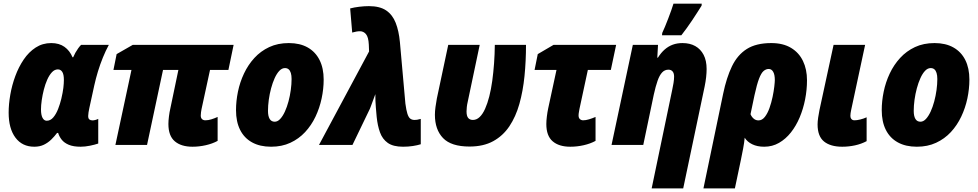

<svg xmlns="http://www.w3.org/2000/svg" viewBox="-20 -801 5406 1061"><path d="M169.4 9.8Q103 9.8 65.4 -40.3Q27.8 -90.3 27.8 -178.7Q27.8 -225.1 36.9 -277.6Q45.9 -330.1 64.5 -380.4Q83 -430.7 111.1 -472.2Q139.2 -513.7 177.2 -538.3Q215.3 -563 263.2 -563Q307.1 -563 336.4 -542Q365.7 -521 380.9 -484.4H384.3Q389.6 -497.1 396.7 -509.8Q403.8 -522.5 411.9 -533.7Q419.9 -544.9 428.2 -553.2H581.5Q564 -521 548.6 -483.2Q533.2 -445.3 521.2 -406Q509.3 -366.7 501 -329.1L473.6 -203.6Q471.2 -192.4 469.2 -180.2Q467.3 -168 467.3 -160.2Q467.3 -146 473.9 -140.9Q480.5 -135.7 491.2 -135.7Q497.6 -135.7 506.3 -137.9Q515.1 -140.1 522.9 -144V-7.8Q504.9 -1.5 477.1 4.2Q449.2 9.8 425.8 9.8Q385.3 9.8 359.9 -1Q334.5 -11.7 320.8 -29.3Q307.1 -46.9 301.3 -66.4H295.4Q281.2 -47.4 263.2 -29.8Q245.1 -12.2 222.4 -1.2Q199.7 9.8 169.4 9.8ZM238.3 -133.8Q258.8 -133.8 274.4 -152.1Q290 -170.4 301 -198.5Q312 -226.6 318.8 -254.9Q327.1 -290.5 330.1 -315.4Q333 -340.3 333 -359.4Q333 -389.6 324.2 -403.6Q315.4 -417.5 299.8 -417.5Q281.7 -417.5 267.1 -401.9Q252.4 -386.2 241.2 -361.1Q230 -335.9 222.4 -306.2Q214.8 -276.4 210.7 -247.6Q206.5 -218.8 206.5 -196.8Q206.5 -165.5 215.1 -149.7Q223.6 -133.8 238.3 -133.8Z M1043.5 9.8Q981 9.8 945.8 -20.3Q910.6 -50.3 910.6 -115.7Q910.6 -133.8 913.6 -157.7Q916.5 -181.6 921.4 -202.1L965.8 -414.6H880.9L792.5 0H617.7L706.5 -414.6H606.9L624.5 -502L713.9 -553.2H1271L1242.2 -414.6H1140.6L1093.8 -198.7Q1092.3 -190.4 1090.8 -180.9Q1089.4 -171.4 1089.4 -162.6Q1089.4 -149.4 1096.4 -142.8Q1103.5 -136.2 1114.7 -136.2Q1130.9 -136.2 1148.2 -141.6Q1165.5 -147 1182.6 -154.8V-22.5Q1153.8 -6.8 1116.9 1.5Q1080.1 9.8 1043.5 9.8Z M1478 9.8Q1416.5 9.8 1373 -14.2Q1329.6 -38.1 1306.9 -83.3Q1284.2 -128.4 1284.2 -192.4Q1284.2 -242.2 1294.9 -294.4Q1305.7 -346.7 1328.4 -394.8Q1351.1 -442.9 1385.7 -480.7Q1420.4 -518.6 1467.8 -540.8Q1515.1 -563 1576.2 -563Q1637.2 -563 1680.2 -538.8Q1723.1 -514.6 1745.8 -469.5Q1768.6 -424.3 1768.6 -361.3Q1768.6 -309.6 1757.3 -256.8Q1746.1 -204.1 1723.4 -156.2Q1700.7 -108.4 1666 -71Q1631.3 -33.7 1584.5 -12Q1537.6 9.8 1478 9.8ZM1498 -128.4Q1514.2 -128.4 1528.3 -143.6Q1542.5 -158.7 1554.2 -184.1Q1565.9 -209.5 1574.2 -240.5Q1582.5 -271.5 1586.9 -303.7Q1591.3 -335.9 1591.3 -364.3Q1591.3 -384.3 1587.2 -397.7Q1583 -411.1 1575 -418Q1566.9 -424.8 1554.7 -424.8Q1538.1 -424.8 1523.7 -409.7Q1509.3 -394.5 1497.8 -369.1Q1486.3 -343.8 1478 -312.7Q1469.7 -281.7 1465.3 -249.5Q1460.9 -217.3 1460.9 -188.5Q1460.9 -159.2 1470.2 -143.8Q1479.5 -128.4 1498 -128.4Z M2207 9.8Q2152.8 9.8 2123 -11.2Q2093.3 -32.2 2079.8 -69.6Q2066.4 -106.9 2061.5 -155.3L2057.1 -205.6Q2055.7 -222.2 2054.7 -243.9Q2053.7 -265.6 2054.2 -280.8Q2052.2 -275.9 2047.9 -263.7Q2043.5 -251.5 2038.3 -237.8Q2033.2 -224.1 2029.3 -213.4Q2025.4 -202.6 2024.4 -200.7L1927.7 0H1742.7L2019.5 -516.6L2018.1 -554.2Q2016.1 -596.2 2002.4 -612.3Q1988.8 -628.4 1969.2 -628.4Q1959.5 -628.4 1949.2 -626.5Q1939 -624.5 1926.3 -621.1L1915 -754.4Q1937 -760.3 1965.3 -763.7Q1993.7 -767.1 2018.6 -767.1Q2078.6 -767.1 2113.8 -743.4Q2148.9 -719.7 2166.5 -675Q2184.1 -630.4 2189.9 -568.4L2220.2 -228.5Q2225.1 -191.9 2231.4 -172.1Q2237.8 -152.3 2247.3 -145.3Q2256.8 -138.2 2270.5 -138.2Q2277.8 -138.2 2284.9 -139.2Q2292 -140.1 2305.2 -144V-3.9Q2286.6 2 2261.2 5.9Q2235.8 9.8 2207 9.8Z M2574.7 8.8Q2473.1 8.8 2428.2 -38.1Q2383.3 -85 2383.3 -166.5Q2383.3 -186.5 2386.5 -209.5Q2389.6 -232.4 2394 -256.3L2457 -553.2H2630.9L2564.5 -237.8Q2561 -223.1 2559.6 -209.5Q2558.1 -195.8 2558.1 -185.5Q2558.1 -159.7 2567.4 -148.9Q2576.7 -138.2 2593.3 -138.2Q2613.8 -138.2 2630.6 -154.3Q2647.5 -170.4 2660.6 -199.7Q2673.8 -229 2683.8 -268.3Q2693.8 -307.6 2700.2 -354Q2706.5 -400.4 2710.2 -450.9Q2713.9 -501.5 2714.4 -553.2H2886.7Q2886.7 -463.9 2878.4 -380.6Q2870.1 -297.4 2850.1 -226.6Q2830.1 -155.8 2794.7 -103Q2759.3 -50.3 2705.3 -20.8Q2651.4 8.8 2574.7 8.8Z M3131.3 9.8Q3068.8 9.8 3033.9 -20.3Q2999 -50.3 2999 -115.7Q2999 -133.8 3002 -157.5Q3004.9 -181.2 3009.3 -202.1L3055.2 -414.6H2934.1L2951.7 -502L3039.1 -553.2H3384.8L3355.5 -414.6H3228.5L3182.1 -198.7Q3180.7 -190.4 3179 -180.9Q3177.2 -171.4 3177.2 -162.6Q3177.2 -149.4 3184.6 -142.8Q3191.9 -136.2 3202.6 -136.2Q3216.8 -136.2 3234.9 -141.6Q3252.9 -147 3271 -154.8V-22.5Q3242.2 -6.8 3205.3 1.5Q3168.5 9.8 3131.3 9.8Z M3581.1 240.2 3694.8 -305.2Q3698.7 -322.3 3701.9 -342.3Q3705.1 -362.3 3705.1 -377.4Q3705.1 -396.5 3696.8 -406.2Q3688.5 -416 3673.8 -416Q3653.3 -416 3638.9 -400.6Q3624.5 -385.3 3613.8 -354.7Q3603 -324.2 3592.8 -277.8L3534.7 0H3359.4L3477.1 -553.2H3616.2L3612.3 -482.4H3615.7Q3632.8 -509.8 3653.3 -527.6Q3673.8 -545.4 3698 -554.2Q3722.2 -563 3751.5 -563Q3792.5 -563 3822 -546.4Q3851.6 -529.8 3868.2 -498Q3884.8 -466.3 3884.8 -419.4Q3884.8 -398.4 3882.1 -374.3Q3879.4 -350.1 3874 -323.7L3755.4 240.2ZM3638.2 -606 3639.6 -619.1Q3646.5 -632.8 3655 -654.1Q3663.6 -675.3 3672.9 -699.2Q3682.1 -723.1 3689.7 -744.6Q3697.3 -766.1 3701.7 -780.8H3857.9L3856.9 -769.5Q3845.2 -751 3832 -730.2Q3818.8 -709.5 3804.7 -688.5Q3790.5 -667.5 3775.6 -646.5Q3760.7 -625.5 3745.1 -606Z M3867.2 240.2 3976.1 -282.7Q3994.6 -372.1 4024.9 -434.8Q4055.2 -497.6 4106.9 -530.3Q4158.7 -563 4242.2 -563Q4307.1 -563 4351.1 -536.6Q4395 -510.3 4417.2 -464.1Q4439.5 -418 4439.5 -357.4Q4439.5 -304.7 4429.2 -252.2Q4418.9 -199.7 4399.2 -152.6Q4379.4 -105.5 4350.6 -69.1Q4321.8 -32.7 4284.9 -11.5Q4248 9.8 4203.1 9.8Q4164.6 9.8 4137 -3.7Q4109.4 -17.1 4095.2 -40Q4092.8 -12.7 4086.7 19.5Q4080.6 51.8 4074.2 82.5L4041 240.2ZM4171.4 -135.7Q4191.4 -135.7 4206.5 -155Q4221.7 -174.3 4232.2 -204.1Q4242.7 -233.9 4249.3 -265.4Q4255.9 -296.9 4258.8 -322.5Q4261.7 -348.1 4261.7 -358.9Q4261.7 -388.2 4252.7 -404.1Q4243.7 -419.9 4228 -419.9Q4212.9 -419.9 4199.7 -408.7Q4186.5 -397.5 4174.6 -366.5Q4162.6 -335.4 4149.4 -274.9L4127.4 -169.9Q4133.8 -154.8 4145 -145.3Q4156.2 -135.7 4171.4 -135.7Z M4634.3 9.8Q4569.3 9.8 4533.7 -19Q4498 -47.9 4498 -113.3Q4498 -129.4 4501.2 -151.4Q4504.4 -173.3 4508.3 -192.4L4586.4 -553.2H4760.7L4683.6 -193.4Q4681.6 -183.6 4680.4 -175.8Q4679.2 -168 4679.2 -160.2Q4679.2 -149.9 4685.1 -143.1Q4690.9 -136.2 4702.1 -136.2Q4714.8 -136.2 4733.4 -140.6Q4752 -145 4769 -152.8V-21Q4739.7 -5.4 4705.1 2.2Q4670.4 9.8 4634.3 9.8Z M5046.4 9.8Q4984.9 9.8 4941.4 -14.2Q4897.9 -38.1 4875.2 -83.3Q4852.5 -128.4 4852.5 -192.4Q4852.5 -242.2 4863.3 -294.4Q4874 -346.7 4896.7 -394.8Q4919.4 -442.9 4954.1 -480.7Q4988.8 -518.6 5036.1 -540.8Q5083.5 -563 5144.5 -563Q5205.6 -563 5248.5 -538.8Q5291.5 -514.6 5314.2 -469.5Q5336.9 -424.3 5336.9 -361.3Q5336.9 -309.6 5325.7 -256.8Q5314.5 -204.1 5291.7 -156.2Q5269 -108.4 5234.4 -71Q5199.7 -33.7 5152.8 -12Q5106 9.8 5046.4 9.8ZM5066.4 -128.4Q5082.5 -128.4 5096.7 -143.6Q5110.8 -158.7 5122.6 -184.1Q5134.3 -209.5 5142.6 -240.5Q5150.9 -271.5 5155.3 -303.7Q5159.7 -335.9 5159.7 -364.3Q5159.7 -384.3 5155.5 -397.7Q5151.4 -411.1 5143.3 -418Q5135.3 -424.8 5123 -424.8Q5106.4 -424.8 5092 -409.7Q5077.6 -394.5 5066.2 -369.1Q5054.7 -343.8 5046.4 -312.7Q5038.1 -281.7 5033.7 -249.5Q5029.3 -217.3 5029.3 -188.5Q5029.3 -159.2 5038.6 -143.8Q5047.9 -128.4 5066.4 -128.4Z"/></svg>

Font: Open Sans SemiCondensed ExtraBold
Style: Italic
Weight: 800
Width: 4
Italic angle: -12°
Designer: Monotype Design Team
Foundry: Monotype Imaging Inc.
Version: Version 3.003